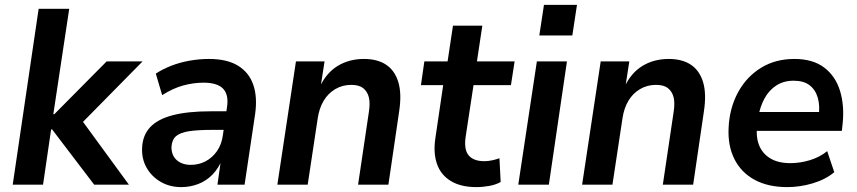

<svg xmlns="http://www.w3.org/2000/svg" viewBox="-20 -755 3505 785"><path d="M32 0 138 -719H263L198 -288H202L416 -504H563L297 -234L298 -286L507 0H365L193 -226H189L156 0Z M721 10Q674 10 637 -11.5Q600 -33 579.5 -69Q559 -105 561 -150Q563 -202 594 -235Q625 -268 686.5 -284Q748 -300 843 -300H919L908 -224H846Q789 -224 753 -218.5Q717 -213 700 -198.5Q683 -184 681 -154Q681 -119 703 -100Q725 -81 760 -81Q793 -81 820.5 -95.5Q848 -110 867 -137Q886 -164 891 -201L908 -316Q916 -367 892.5 -392Q869 -417 812 -417Q771 -417 729 -405.5Q687 -394 643 -366L617 -454Q646 -473 681 -486.5Q716 -500 755.5 -507Q795 -514 834 -514Q908 -514 953 -486.5Q998 -459 1015.5 -408.5Q1033 -358 1023 -288L980 0H869L884 -105H889Q874 -67 848.5 -41Q823 -15 790 -2.5Q757 10 721 10Z M1114 0 1190 -504H1307L1291 -401H1288Q1315 -458 1361.5 -486Q1408 -514 1468 -514Q1523 -514 1558.5 -490.5Q1594 -467 1608.5 -419.5Q1623 -372 1612 -300L1568 0H1444L1488 -296Q1494 -334 1488 -357.5Q1482 -381 1465 -394.5Q1448 -408 1416 -408Q1380 -408 1350.5 -390.5Q1321 -373 1303 -342.5Q1285 -312 1279 -271L1238 0Z M1928 10Q1864 10 1823 -15Q1782 -40 1766.5 -85Q1751 -130 1760 -190L1792 -407H1701L1715 -504H1810L1832 -650H1952L1930 -504H2084L2069 -407H1916L1884 -197Q1876 -144 1896 -120Q1916 -96 1960 -96Q1976 -96 1992 -99.5Q2008 -103 2022 -108L2027 -11Q2008 0 1981 5Q1954 10 1928 10Z M2185 -610 2204 -735H2339L2320 -610ZM2099 0 2175 -504H2298L2224 0Z M2360 0 2436 -504H2553L2537 -401H2534Q2561 -458 2607.5 -486Q2654 -514 2714 -514Q2769 -514 2804.5 -490.5Q2840 -467 2854.5 -419.5Q2869 -372 2858 -300L2814 0H2690L2734 -296Q2740 -334 2734 -357.5Q2728 -381 2711 -394.5Q2694 -408 2662 -408Q2626 -408 2596.5 -390.5Q2567 -373 2549 -342.5Q2531 -312 2525 -271L2484 0Z M3199 10Q3120 10 3065 -20Q3010 -50 2982.5 -105Q2955 -160 2959 -234Q2963 -314 2997.5 -377.5Q3032 -441 3091 -477.5Q3150 -514 3228 -514Q3303 -514 3349.5 -479Q3396 -444 3414.5 -383.5Q3433 -323 3425 -248L3422 -220H3055L3066 -297H3343L3327 -279Q3333 -323 3323.5 -355.5Q3314 -388 3290 -406.5Q3266 -425 3225 -425Q3184 -425 3154 -405.5Q3124 -386 3106 -353Q3088 -320 3081 -280L3077 -252Q3069 -200 3082.5 -164Q3096 -128 3128.5 -108Q3161 -88 3211 -88Q3251 -88 3291 -100Q3331 -112 3362 -137L3391 -51Q3355 -21 3303 -5.5Q3251 10 3199 10Z"/></svg>

Font: Nunitoga
Style: Bold Italic
Weight: 700
Italic angle: -9°
Designer: Vernon Adams
Foundry: Vernon Adams
Version: Version 1.0